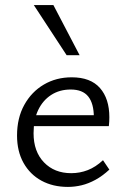

<svg xmlns="http://www.w3.org/2000/svg" viewBox="-20 -726 496 755"><path d="M247 9Q188 9 143 -15.5Q98 -40 72.5 -85.5Q47 -131 47 -193Q47 -262 75.5 -313.5Q104 -365 152.5 -393.5Q201 -422 262 -422Q336 -422 373 -380Q410 -338 410 -265Q410 -257 409.5 -247.5Q409 -238 408 -230H349V-265Q349 -319 327 -346.5Q305 -374 258 -374Q214 -374 181 -352.5Q148 -331 130 -293Q112 -255 112 -202Q112 -130 153 -87.5Q194 -45 260 -45Q294 -45 325 -57Q356 -69 385 -96L410 -59Q383 -34 355.5 -19Q328 -4 301 2.5Q274 9 247 9ZM85 -230 94 -273H399V-230ZM242 -509 113 -706H190L293 -509Z"/></svg>

Font: Ysabeau Office
Style: Regular
Weight: 400
Designer: Christian Thalmann (Catharsis Fonts)
Version: Version 2.001;gftools[0.9.30]; featfreeze: tnum,lnum,ss02